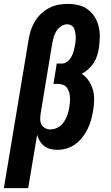

<svg xmlns="http://www.w3.org/2000/svg" viewBox="-53 -763 573 988"><path d="M-33 205 94 -558Q98 -583 105.5 -606.5Q113 -630 126 -652Q139 -674 158 -692Q177 -710 200 -722Q223 -734 247.5 -738.5Q272 -743 296 -743Q324 -743 351 -736.5Q378 -730 399 -714.5Q420 -699 434 -676.5Q448 -654 454.5 -627.5Q461 -601 460.5 -573Q460 -545 456 -517Q453 -497 447 -477.5Q441 -458 429.5 -440Q418 -422 402 -407.5Q386 -393 368 -383Q389 -369 403.5 -347.5Q418 -326 425 -301Q432 -276 431.5 -248.5Q431 -221 426 -193Q422 -169 415.5 -145.5Q409 -122 398 -99.5Q387 -77 371 -56.5Q355 -36 334.5 -21Q314 -6 290 1Q266 8 242 8Q223 8 205.5 3.5Q188 -1 174.5 -11.5Q161 -22 152 -37Q143 -52 138 -69L92 205ZM206 -97Q219 -97 232.5 -101.5Q246 -106 257 -115Q268 -124 276 -136Q284 -148 289.5 -160.5Q295 -173 298.5 -186.5Q302 -200 304 -213Q306 -226 307 -239Q308 -252 307 -264.5Q306 -277 302.5 -289Q299 -301 292 -311Q285 -321 273 -326Q261 -331 248 -331H222L239 -436H266Q281 -436 294 -446.5Q307 -457 314.5 -471Q322 -485 326 -499.5Q330 -514 333 -529Q335 -541 336 -552Q337 -563 336.5 -574.5Q336 -586 334 -597Q332 -608 327.5 -617.5Q323 -627 313.5 -632.5Q304 -638 293 -638Q277 -638 262 -628Q247 -618 237.5 -603.5Q228 -589 223.5 -573Q219 -557 216 -541L156 -178Q154 -164 154 -149.5Q154 -135 160.5 -122.5Q167 -110 179.5 -103.5Q192 -97 206 -97Z"/></svg>

Font: Iosevka Curly XBdObl
Style: Regular
Weight: 800
Italic angle: -9°
Monospace: yes
Designer: Belleve Invis
Foundry: Belleve Invis
Version: Version 11.1.0; ttfautohint (v1.8.3)